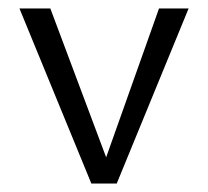

<svg xmlns="http://www.w3.org/2000/svg" viewBox="-20 -434 492 454"><path d="M356 -414H426L256 0H196L26 -414H99L231 -62Z"/></svg>

Font: EauTestInfant
Style: Regular
Weight: 400
Designer: Christian Thalmann (Catharsis Fonts)
Version: Version 0.001;PS 000.001;hotconv 1.0.88;makeotf.lib2.5.64775